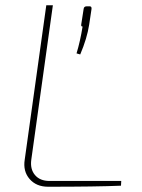

<svg xmlns="http://www.w3.org/2000/svg" viewBox="-20 -710 541 730"><path d="M181 -690 99 -103Q94 -67 113 -44.5Q132 -22 168 -22H441L440 -4Q347 0 163 0Q118 0 92.5 -29.5Q67 -59 74 -103L156 -690ZM310 -686H321Q329 -686 328 -676L319 -616Q311 -564 285 -503L271 -507Q285 -553 294 -609Q287 -609 289 -618L298 -676Q299 -686 310 -686Z"/></svg>

Font: Ezarion Thin
Style: Italic
Weight: 250
Italic angle: -8°
Designer: Natanael Gama
Version: Version 1.001;PS 001.001;hotconv 1.0.70;makeotf.lib2.5.58329